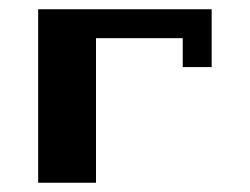

<svg xmlns="http://www.w3.org/2000/svg" viewBox="-20 -395 540 415"><path d="M62.5 -375H437.5V-250H375V-312.5H187.5V0H62.5Z"/></svg>

Font: Half Eighties
Style: Regular
Weight: 400
Monospace: yes
Designer: Jayvee Enaguas (HarvettFox96)
Version: 20191127.01dev02